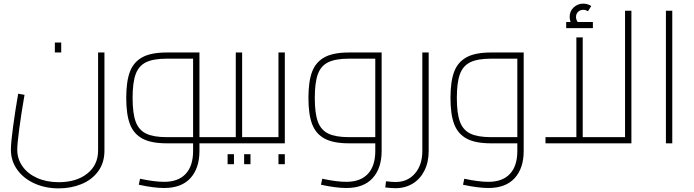

<svg xmlns="http://www.w3.org/2000/svg" viewBox="-20 -789 3821 1057"><path d="M40 35Q40 -3 52 -92Q64 -181 80 -273L115 -267Q97 -163 86 -80Q75 3 75 35Q75 86 104 127Q133 168 185 191Q237 214 303 214Q401 214 460.5 166.5Q520 119 520 40V-500H555V40Q555 107 520.5 154Q486 201 428.5 224.5Q371 248 303 248Q230 248 170 221Q110 194 75 145.5Q40 97 40 35ZM282 -555H317V-500H282Z M1198 -17Q1198 -8 1194 -4Q1190 0 1178 0H1078V42Q1078 137 1028.5 191.5Q979 246 884 246Q827 246 744 228L751 195Q830 212 884 212Q961 212 1002 168.5Q1043 125 1043 42V0H898Q811 0 763 -26.5Q715 -53 695 -106.5Q675 -160 675 -250Q675 -340 695 -393.5Q715 -447 763 -473.5Q811 -500 898 -500H1078V-34H1178Q1190 -34 1194 -29.5Q1198 -25 1198 -17ZM1043 -34V-466H898Q825 -466 784.5 -446.5Q744 -427 727 -381Q710 -335 710 -250Q710 -165 727 -119Q744 -73 784.5 -53.5Q825 -34 898 -34Z M1433 -17Q1433 -8 1429 -4Q1425 0 1413 0H1178Q1166 0 1162 -4Q1158 -8 1158 -17Q1158 -25 1162 -29.5Q1166 -34 1178 -34H1278V-500H1313V-34H1413Q1425 -34 1429 -29.5Q1433 -25 1433 -17ZM1233 60H1268V115H1233ZM1324 60H1359V115H1324Z M1548 -500V0H1413Q1401 0 1397 -4Q1393 -8 1393 -17Q1393 -25 1397 -29.5Q1401 -34 1413 -34H1513V-500ZM1513 60H1548V115H1513Z M2081 -500V42Q2081 137 2031.5 191.5Q1982 246 1887 246Q1830 246 1747 228L1754 195Q1833 212 1887 212Q1964 212 2005 168.5Q2046 125 2046 42V0H1901Q1814 0 1766 -26.5Q1718 -53 1698 -106.5Q1678 -160 1678 -250Q1678 -340 1698 -393.5Q1718 -447 1766 -473.5Q1814 -500 1901 -500ZM2046 -34V-466H1901Q1828 -466 1787.5 -446.5Q1747 -427 1730 -381Q1713 -335 1713 -250Q1713 -165 1730 -119Q1747 -73 1787.5 -53.5Q1828 -34 1901 -34Z M2101 243 2105 209Q2141 213 2157 213Q2224 213 2264.5 166Q2305 119 2305 42V-500H2340V42Q2340 103 2317 149.5Q2294 196 2252.5 221.5Q2211 247 2157 247Q2137 247 2101 243Z M2863 -500V42Q2863 137 2813.5 191.5Q2764 246 2669 246Q2612 246 2529 228L2536 195Q2615 212 2669 212Q2746 212 2787 168.5Q2828 125 2828 42V0H2683Q2596 0 2548 -26.5Q2500 -53 2480 -106.5Q2460 -160 2460 -250Q2460 -340 2480 -393.5Q2500 -447 2548 -473.5Q2596 -500 2683 -500ZM2828 -34V-466H2683Q2610 -466 2569.5 -446.5Q2529 -427 2512 -381Q2495 -335 2495 -250Q2495 -165 2512 -119Q2529 -73 2569.5 -53.5Q2610 -34 2683 -34Z M3456 -730V0H2983V-34H3153V-583H3188V-34H3421V-730ZM3244 -668V-634H3097V-668H3121Q3116 -683 3116 -696Q3116 -728 3138.5 -748.5Q3161 -769 3191 -769Q3214 -769 3235 -756L3217 -727Q3204 -735 3192 -735Q3174 -735 3162.5 -724Q3151 -713 3151 -695Q3151 -682 3160 -668Z M3646 -730H3681V0H3646Z"/></svg>

Font: Cairo ExtraLight
Style: Regular
Weight: 275
Designer: Mohamed Gaber, Accademia di Belle Arti di Urbino and others
Foundry: Kief Type Foundry, Accademia di Belle Arti di Urbino and others
Version: Version 3.011